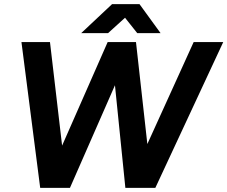

<svg xmlns="http://www.w3.org/2000/svg" viewBox="-20 -902 1092 922"><path d="M592 0 910 -700H1052L726 0ZM173 0 83 -700H220L302 0ZM189 0 497 -700H623L316 0ZM582 0 511 -700H633L711 0ZM370 -743 518 -882H649V-879L499 -743ZM639 -743 531 -879 532 -882H650L751 -743Z"/></svg>

Font: Figtree Light
Style: Bold Italic
Weight: 700
Italic angle: -9.5°
Version: Version 2.000